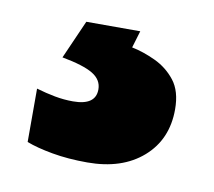

<svg xmlns="http://www.w3.org/2000/svg" viewBox="-42 -46 372 333"><g transform="rotate(10 144.0 120.0)"><path d="M264 123Q264 176 227.5 208Q191 240 130 240Q96 240 68 235Q40 230 22 223V129Q39 134 55 137Q71 140 87 140Q127 140 127 112Q127 95 110.5 85Q94 75 56 68L86 0H181L172 30Q192 34 213.5 44Q235 54 249.5 72.5Q264 91 264 123Z"/></g></svg>

Font: Noto Sans Oriya Blk
Style: Regular
Weight: 900
Designer: Amélie Bonet and Sol Matas
Foundry: Google LLC
Version: Version 2.006; ttfautohint (v1.8.4.7-5d5b)